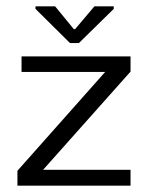

<svg xmlns="http://www.w3.org/2000/svg" viewBox="-20 -586 470 606"><path d="M35 0V-47L312 -359H48V-408H392V-360L116 -50H392V0ZM201 -450 92 -558V-566H154L213 -494H217L278 -566H339V-558L229 -450Z"/></svg>

Font: Darker Grotesque Light Medium
Style: Regular
Weight: 500
Version: Version 1.000;gftools[0.9.28]